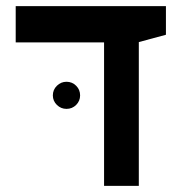

<svg xmlns="http://www.w3.org/2000/svg" viewBox="-20 -606 626 626"><path d="M319.3 0V-467.8H31.2V-585.9H521V-492.7L432.6 -468.8V0ZM196.8 -251Q178.7 -251 165.5 -263.9Q152.3 -276.9 152.3 -294.9Q152.3 -313.5 165.5 -326.4Q178.7 -339.4 196.8 -339.4Q215.3 -339.4 228.3 -326.4Q241.2 -313.5 241.2 -294.9Q241.2 -276.9 228.3 -263.9Q215.3 -251 196.8 -251Z"/></svg>

Font: CaskaydiaCove NF SemiBold
Style: Regular
Weight: 600
Designer: Aaron Bell
Foundry: Saja Typeworks
Version: Version 2111.001; VTT 6.35;Nerd Fonts 3.2.1